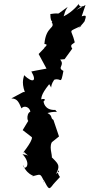

<svg xmlns="http://www.w3.org/2000/svg" viewBox="-20 -795 466 999"><path d="M246 -52 287 -85 258 -171C239 -183 257 -191 227 -207C288 -223 282 -199 268 -223C210 -220 206 -267 207 -268C232 -286 175 -283 193 -265C197 -286 188 -297 236 -357C257 -325 234 -340 262 -380C300 -393 295 -347 310 -426C274 -444 320 -454 293 -485L316 -487L356 -542C340 -564 362 -566 369 -575C351 -651 328 -623 405 -662C356 -623 399 -654 420 -684C428 -710 433 -719 405 -710L425 -769L377 -743C435 -791 405 -736 388 -775C396 -780 358 -732 311 -710C319 -731 314 -730 332 -759C256 -706 310 -733 242 -722C242 -670 259 -690 249 -680C270 -645 219 -661 211 -566C239 -565 206 -546 210 -544L181 -514L222 -438C143 -423 182 -431 143 -423C174 -371 150 -361 105 -404C106 -394 89 -373 109 -316H101L39 -283C71 -282 77 -264 92 -231C104 -248 134 -239 138 -214C112 -203 125 -143 133 -176L98 -118L146 -81C151 -58 80 22 105 -4C147 38 154 16 97 7C151 65 103 98 99 63C128 130 178 118 143 123C192 114 187 101 209 148C203 153 213 162 206 139C235 193 234 195 258 163L266 154L292 126C261 82 310 87 272 110C292 69 287 61 256 30C239 15 237 0 249 27C255 13 229 -38 257 -64Z"/></svg>

Font: Asimov Aggro
Style: It
Weight: 500
Designer: Google
Version: Version 2.000980; 2014